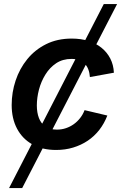

<svg xmlns="http://www.w3.org/2000/svg" viewBox="-20 -748 623 972"><path d="M25.9 204.1 505.4 -727.5H572.8L92.3 204.1ZM264.2 11.2Q193.8 11.2 143.6 -17.1Q93.3 -45.4 66.2 -96.7Q39.1 -147.9 39.1 -216.3Q39.1 -280.3 59.1 -340.3Q79.1 -400.4 117.9 -448.2Q156.7 -496.1 213.4 -524.4Q270 -552.7 343.3 -552.7Q389.6 -552.7 427.7 -540.8Q465.8 -528.8 493.9 -506.1Q522 -483.4 538.3 -451.7Q554.7 -419.9 556.6 -379.9L435.1 -357.9Q433.6 -379.4 427.2 -396.2Q420.9 -413.1 409.4 -425Q397.9 -437 381.1 -443.4Q364.3 -449.7 341.8 -449.7Q297.4 -449.7 264.6 -428Q231.9 -406.2 210 -370.8Q188 -335.4 177.2 -294.2Q166.5 -252.9 166.5 -213.9Q166.5 -178.2 177 -150.6Q187.5 -123 210 -107.4Q232.4 -91.8 268.1 -91.8Q292 -91.8 313.7 -99.1Q335.4 -106.4 353.5 -119.4Q371.6 -132.3 385.7 -150.4Q399.9 -168.5 408.2 -190.4L523.4 -163.1Q507.8 -122.6 482.7 -90.3Q457.5 -58.1 424.1 -35.6Q390.6 -13.2 350.3 -1Q310.1 11.2 264.2 11.2Z"/></svg>

Font: Inter SemiBold
Style: Italic
Weight: 600
Italic angle: -9.3988°
Designer: Rasmus Andersson
Foundry: rsms
Version: Version 4.001;git-66647c0bb